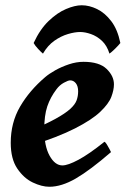

<svg xmlns="http://www.w3.org/2000/svg" viewBox="-20 -693 479 733"><path d="M415 -371.1Q415 -349.6 405 -323.2Q395 -296.9 363 -266.4Q331.1 -235.8 266.6 -202.9Q202.1 -169.9 92.8 -135.3L89.4 -190.9Q153.3 -218.3 191.2 -239Q229 -259.8 247.8 -276.9Q266.6 -293.9 272.5 -310.1Q278.3 -326.2 278.3 -344.2Q278.3 -364.3 269.5 -375.2Q260.7 -386.2 248 -386.2Q240.2 -386.2 223.9 -377.2Q207.5 -368.2 195.8 -352.5Q172.4 -321.8 160.6 -287.1Q148.9 -252.4 148.9 -198.7Q148.9 -135.3 169.4 -98.4Q189.9 -61.5 218.3 -61.5Q239.3 -61.5 279.5 -83Q319.8 -104.5 378.9 -151.9Q382.8 -149.9 388.2 -141.1Q393.6 -132.3 398.2 -123.5Q402.8 -114.7 403.8 -112.3Q323.7 -43 269.3 -11.5Q214.8 20 168.5 20Q139.6 20 105.2 3.7Q70.8 -12.7 45.9 -49.6Q21 -86.4 21 -147.9Q21 -224.6 56.6 -285.9Q92.3 -347.2 152.3 -398.4Q167 -411.1 190.9 -424.6Q214.8 -438 243.2 -447.5Q271.5 -457 298.8 -457Q358.9 -457 387 -429.9Q415 -402.8 415 -371.1ZM108.4 -528.8Q132.8 -581.5 165.8 -613Q198.7 -644.5 232.4 -658.7Q266.1 -672.9 292 -672.9Q320.8 -672.9 350.6 -658.4Q380.4 -644 404.5 -612.5Q428.7 -581.1 439.5 -528.8Q433.1 -520.5 419.2 -506.8Q405.3 -493.2 397.9 -488.3Q388.2 -519.5 368.9 -537.4Q349.6 -555.2 327.1 -563Q304.7 -570.8 286.1 -570.8Q265.6 -570.8 239.3 -563Q212.9 -555.2 187.5 -537.4Q162.1 -519.5 144 -488.3Q137.7 -493.2 125.5 -506.3Q113.3 -519.5 108.4 -528.8Z"/></svg>

Font: Gentium Book Plus
Style: Bold Italic
Weight: 700
Italic angle: -8°
Designer: Victor Gaultney, Annie Olsen, Iska Routamaa, Becca Hirsbrunner
Foundry: SIL International
Version: Version 6.101